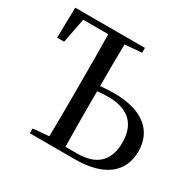

<svg xmlns="http://www.w3.org/2000/svg" viewBox="-159 -901 1080 1069"><g transform="rotate(30 380.5 -366.0)"><path d="M161 0H450C639 0 735 -81 735 -215C735 -341 647 -428 455 -428C424 -428 396 -426 368 -423C368 -508 368 -600 370 -692L478 -701V-732H30L26 -537H71L102 -696H263C265 -596 265 -494 265 -392V-339C265 -239 265 -140 263 -40L161 -31ZM368 -390C391 -393 414 -394 439 -394C575 -394 633 -324 633 -212C633 -93 567 -34 446 -34H370C368 -134 368 -237 368 -339Z"/></g></svg>

Font: Noto Serif CJK SC Medium
Style: Regular
Weight: 500
Designer: Ryoko NISHIZUKA 西塚涼子 (kana & ideographs); Frank Grießhammer (Latin, Greek & Cyrillic); Wenlong ZHANG 张文龙 (bopomofo); San
Foundry: Adobe
Version: Version 2.001;hotconv 1.1.0;makeotfexe 2.6.0